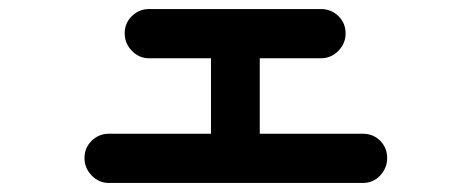

<svg xmlns="http://www.w3.org/2000/svg" viewBox="-20 -458 1040 425"><path d="M221 -53Q199 -53 183 -69.5Q167 -86 167 -108Q167 -131 183 -146.5Q199 -162 221 -162H447V-329H310Q288 -329 272 -345.5Q256 -362 256 -384Q256 -407 272 -422.5Q288 -438 310 -438H690Q713 -438 729 -422.5Q745 -407 745 -384Q745 -362 729 -345.5Q713 -329 690 -329H555V-162H783Q806 -162 821.5 -146.5Q837 -131 837 -108Q837 -86 821.5 -69.5Q806 -53 783 -53Z"/></svg>

Font: Zen Maru Gothic
Style: Bold
Weight: 700
Designer: Yoshimichi Ohira
Foundry: Positype
Version: Version 1.001